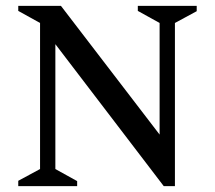

<svg xmlns="http://www.w3.org/2000/svg" viewBox="-20 -632 730 652"><path d="M42 0V-18L116 -58V-554L42 -595V-612H187L522 -175V-554L448 -595V-612H648V-594L574 -554V0H536L168 -482V-58L242 -17V0Z"/></svg>

Font: Ancizar Serif Light
Style: Regular
Weight: 400
Version: Version 8.100